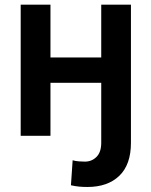

<svg xmlns="http://www.w3.org/2000/svg" viewBox="-20 -565 629 799"><path d="M190 -545.5V-326H401.3V-545.5H524.9V29.1Q524.9 120 476.6 166.5Q428.3 213.1 343.8 213.1Q325.3 213.1 309.5 211.6Q293.7 210.2 275.2 206L282.3 101.9Q294 105.5 308.2 106.5Q322.4 107.6 333.1 107.6Q361.9 107.6 381.6 87.9Q401.3 68.2 401.3 29.1V-220.5H190V0H66.1V-545.5Z"/></svg>

Font: Inter UI Semi Bold
Style: Regular
Weight: 600
Designer: Rasmus Andersson
Foundry: rsms
Version: 3.2;8d6f07862